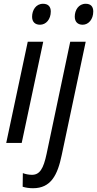

<svg xmlns="http://www.w3.org/2000/svg" viewBox="-20 -757 514 1017"><path d="M418 -626C449 -626 474 -655 474 -696C474 -722 461 -737 434 -737C396 -737 376 -703 376 -669C376 -641 392 -626 418 -626ZM192 -626C224 -626 249 -655 249 -696C249 -722 235 -737 208 -737C170 -737 150 -703 150 -668C150 -641 166 -626 192 -626ZM13 0H95L209 -536H127ZM155 240C250 240 285 170 307 64L434 -536H352L227 57C210 138 190 169 149 169C132 169 114 165 101 160L100 232C115 237 134 240 155 240Z"/></svg>

Font: Noto Sans Display SemiCondensed
Style: Italic
Weight: 400
Width: 4
Italic angle: -12°
Designer: Monotype Design Team
Foundry: Monotype Imaging Inc.
Version: Version 1.900